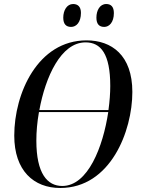

<svg xmlns="http://www.w3.org/2000/svg" viewBox="-20 -925 711 956"><path d="M499 -791C524 -791 547 -814 547 -860C547 -892 532 -905 509 -905C477 -905 460 -873 460 -837C460 -804 475 -791 499 -791ZM334 -791C360 -791 383 -814 383 -861C383 -892 367 -905 344 -905C313 -905 295 -873 295 -837C295 -804 310 -791 334 -791ZM280 11C530 11 639 -272 639 -467C639 -651 535 -724 411 -724C168 -724 51 -460 51 -250C51 -75 148 11 280 11ZM406 -714C482 -714 529 -657 529 -497C529 -461 526 -420 520 -377H176C206 -541 283 -714 406 -714ZM290 1C216 1 161 -60 161 -225C161 -268 165 -317 174 -367H519C493 -194 418 1 290 1Z"/></svg>

Font: Noto Serif Display Condensed Medium
Style: Italic
Weight: 500
Width: 3
Italic angle: -12°
Designer: Monotype Design Team
Foundry: Monotype Imaging Inc.
Version: Version 2.009